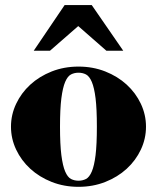

<svg xmlns="http://www.w3.org/2000/svg" viewBox="-20 -722 614 750"><path d="M338.4 -702.1 461.4 -523.9H395.5L285.6 -620.1L175.3 -523.9H111.8L232.4 -702.1ZM22.9 -227.1Q22.9 -273.9 43 -316.4Q63 -358.9 98.4 -391.4Q133.8 -423.8 182.1 -442.9Q230.5 -461.9 286.6 -461.9Q342.8 -461.9 391.1 -442.9Q439.5 -423.8 474.9 -391.4Q510.3 -358.9 530.3 -316.4Q550.3 -273.9 550.3 -227.1Q550.3 -180.2 530.3 -137.7Q510.3 -95.2 474.9 -62.7Q439.5 -30.3 391.1 -11.2Q342.8 7.8 286.6 7.8Q230.5 7.8 182.1 -11.2Q133.8 -30.3 98.4 -62.7Q63 -95.2 43 -137.7Q22.9 -180.2 22.9 -227.1ZM214.4 -227.1Q214.4 -157.7 219.7 -116Q225.1 -74.2 234.6 -52Q244.1 -29.8 257.3 -22.9Q270.5 -16.1 286.6 -16.1Q302.7 -16.1 315.9 -22.9Q329.1 -29.8 338.6 -52Q348.1 -74.2 353.3 -116Q358.4 -157.7 358.4 -227.1Q358.4 -296.4 353.3 -338.1Q348.1 -379.9 338.6 -402.1Q329.1 -424.3 315.9 -431.2Q302.7 -438 286.6 -438Q270.5 -438 257.3 -431.2Q244.1 -424.3 234.6 -402.1Q225.1 -379.9 219.7 -338.1Q214.4 -296.4 214.4 -227.1Z"/></svg>

Font: XB Zar
Style: Bold
Weight: 700
Designer: Behnam
Foundry: Irmug
Version: Version 8.005 2009